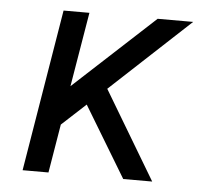

<svg xmlns="http://www.w3.org/2000/svg" viewBox="-43 -567 686 614"><g transform="rotate(5 300.0 -260.0)"><path d="M374 0 237 -227 160 -156 134 0H51L137 -520H220L180 -281L439 -520H553L298 -283L467 0Z"/></g></svg>

Font: Iosevka Aile
Style: Italic
Weight: 400
Italic angle: -9°
Designer: Belleve Invis
Foundry: Belleve Invis
Version: Version 28.0.1; ttfautohint (v1.8.4)